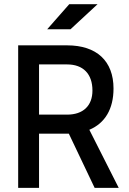

<svg xmlns="http://www.w3.org/2000/svg" viewBox="-20 -914 626 934"><path d="M68.4 0H169.9V-263.7H306.6C309.6 -263.7 312 -263.7 314.9 -263.7L440.4 0H557.6L414.6 -282.7C490.7 -314.5 532.2 -383.8 532.2 -483.4C532.2 -617.2 450.2 -693.4 306.6 -693.4H68.4ZM169.9 -356.4V-600.6H306.6C384.3 -600.6 429.7 -554.7 429.7 -473.6C429.7 -399.4 384.3 -356.4 306.6 -356.4ZM209.5 -771.5H322.8L454.6 -893.6H316.9Z"/></svg>

Font: Cascadia Mono NF
Style: Regular
Weight: 400
Monospace: yes
Designer: Aaron Bell
Foundry: Saja Typeworks
Version: Version 2404.023